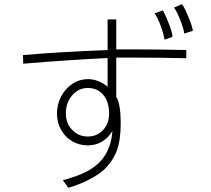

<svg xmlns="http://www.w3.org/2000/svg" viewBox="-20 -794 1002 910"><path d="M894 -648 853 -635Q851 -657 835 -697.5Q819 -738 805 -758L842 -774Q849 -770 870.5 -719.5Q892 -669 894 -648ZM797 -619 760 -606Q754 -640 740 -676Q726 -712 713 -731L752 -745Q770 -711 784.5 -671Q799 -631 797 -619ZM490 -557V-702H531V-560H589Q740 -560 863 -557V-518Q742 -521 615 -521H531V-335Q552 -304 552 -207Q552 -129 533 -78.5Q514 -28 469 14Q442 37 396.5 60Q351 83 304 96L278 60Q363 38 413 6Q504 -52 513 -173Q493 -140 463 -122.5Q433 -105 396 -105Q355 -105 321.5 -125Q288 -145 269 -179.5Q250 -214 250 -256Q250 -300 270 -337.5Q290 -375 323.5 -397Q357 -419 397 -419Q421 -419 445.5 -409.5Q470 -400 490 -383V-519Q303 -510 90 -492L89 -533Q264 -548 490 -557ZM396 -147Q440 -147 468.5 -177.5Q497 -208 497 -256Q497 -312 469.5 -344.5Q442 -377 396 -377Q352 -377 322 -342Q292 -307 292 -256Q292 -210 322 -178.5Q352 -147 396 -147Z"/></svg>

Font: Gmarket Sans TTF Light
Style: Regular
Weight: 300
Designer: Creative Director : Sungho Lee; Art Director : Kiwoong Choi; Project Manager : Sori Yang, Jongwook Yoon; Font Designer :
Foundry: Sandoll Inc.
Version: Version 1.000;hotconv 1.0.109;makeotfexe 2.5.65596